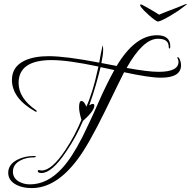

<svg xmlns="http://www.w3.org/2000/svg" viewBox="-20 -863 975 981"><path d="M935 -842Q935 -841 926 -834Q917 -827 906.5 -819.5Q896 -812 891 -808Q873 -796 851 -783Q829 -770 811 -761.5Q793 -753 787 -753Q782 -753 769.5 -762Q757 -771 742.5 -784Q728 -797 716 -809Q708 -817 702 -825Q696 -833 696 -837Q696 -843 706.5 -838Q717 -833 731 -825Q752 -813 770.5 -802Q789 -791 793 -788Q801 -791 811 -795.5Q821 -800 827 -802L887 -825Q910 -834 922.5 -839.5Q935 -845 935 -842ZM142 98Q97 98 65 82Q22 60 22 20Q22 -23 69 -47Q106 -66 154 -66Q163 -66 163 -63Q163 -59 154 -59Q113 -59 84 -43Q46 -23 46 14Q46 46 75 64Q101 79 133 79Q222 79 297 -3Q322 -30 348 -70Q374 -110 401 -163Q412 -186 432.5 -228.5Q453 -271 481 -335Q505 -390 526 -432Q547 -474 564 -505L494 -520Q484 -479 470 -430Q456 -381 436 -325Q447 -332 455 -332Q462 -332 462 -323Q462 -297 404 -245Q387 -205 365.5 -165.5Q344 -126 318 -88Q245 21 192 21Q173 21 173 11Q173 6 178 6Q181 6 186 7Q191 8 193 8Q245 8 315 -98Q363 -170 396 -251Q384 -292 384 -314Q384 -347 396 -347Q410 -347 421 -318Q435 -347 451 -398Q467 -449 483 -523Q327 -556 244 -556Q75 -556 75 -439Q75 -362 164 -300Q168 -297 168 -295Q168 -292 164 -292Q163 -292 159 -294Q41 -361 41 -455Q41 -522 105 -553Q154 -576 228 -576Q316 -576 487 -543Q490 -563 494.5 -585Q499 -607 504 -630Q507 -629 507 -609Q507 -583 498 -541L576 -526Q670 -683 782 -683Q850 -683 850 -626Q850 -615 846 -615Q842 -615 842 -624Q842 -665 787 -665Q711 -665 627 -516Q682 -506 722.5 -501Q763 -496 790 -496Q892 -496 892 -547Q892 -555 889 -560.5Q886 -566 886 -568Q886 -571 888 -571Q895 -571 901 -553Q905 -541 905 -530Q905 -466 802 -466Q773 -466 726 -473Q679 -480 614 -494Q606 -478 582 -429.5Q558 -381 519 -300Q476 -212 440 -148.5Q404 -85 375 -47Q266 98 142 98Z"/></svg>

Font: Love Light
Style: Regular
Weight: 400
Designer: Robert E. Leuschke
Foundry: Robert E. Leuschke
Version: Version 1.010; ttfautohint (v1.8.3)